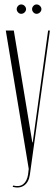

<svg xmlns="http://www.w3.org/2000/svg" viewBox="-20 -836 250 862"><path d="M75 -816Q84 -816 90.5 -809.5Q97 -803 97 -795Q97 -787 90.5 -780.5Q84 -774 75 -774Q67 -774 61 -780.5Q55 -787 55 -795Q55 -803 61 -809.5Q67 -816 75 -816ZM144 -816Q153 -816 159.5 -809.5Q166 -803 166 -795Q166 -787 159.5 -780.5Q153 -774 144 -774Q136 -774 130 -780.5Q124 -787 124 -795Q124 -803 130 -809.5Q136 -816 144 -816ZM42 -699 125 -197H127L196 -699H204L114 -51Q109 -18 88.5 -3.5Q68 11 37 3L39 -3Q67 4 84 -9Q101 -22 106 -52L109 -78L6 -699Z"/></svg>

Font: Moniqa ExtLt Narrow Display
Style: Regular
Weight: 200
Width: 4
Designer: Rajesh Rajput
Foundry: Rajesh Rajput
Version: Version 1.000